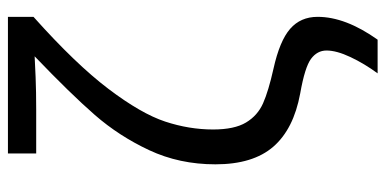

<svg xmlns="http://www.w3.org/2000/svg" viewBox="-270 -530 995 496"><g transform="rotate(-90 228.0 -282.5)"><path d="M373 195H286Q311 161 328 125Q345 89 345 63Q345 39 323.5 23Q302 7 234 -5Q142 -22 96.5 -74.5Q51 -127 51 -224Q51 -317 87.5 -395Q124 -473 178.5 -535.5Q233 -598 330 -691Q313 -690 276 -688.5Q239 -687 193 -687H79V-760H432V-694Q310 -585 246 -500.5Q182 -416 161.5 -354Q141 -292 141 -230Q141 -175 159 -145Q177 -115 208.5 -101Q240 -87 298 -74Q370 -58 401 -31Q432 -4 432 40Q432 112 373 195Z"/></g></svg>

Font: Noto Sans Display
Style: Regular
Weight: 400
Designer: Monotype Design team
Foundry: Monotype Imaging Inc.
Version: Version 1.000